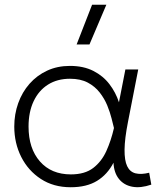

<svg xmlns="http://www.w3.org/2000/svg" viewBox="-20 -772 696 807"><path d="M277 15Q205 15 151.8 -19.8Q98.5 -54.5 69.2 -112.5Q40 -170.5 40 -240Q40 -292 56.5 -338.2Q73 -384.5 104 -419.8Q135 -455 178 -475Q221 -495 274 -495Q331 -495 372.2 -474Q413.5 -453 440 -418.2Q466.5 -383.5 480 -342L507 -480H561L518 -260Q504 -189 503.5 -143.2Q503 -97.5 514.5 -73.5Q526 -49.5 549.5 -43.5Q573 -37.5 607 -46L616 4Q571 19.5 535.8 12.8Q500.5 6 479.8 -20Q459 -46 457 -88Q431.5 -38.5 387.8 -11.8Q344 15 277 15ZM278 -39Q336.5 -39 371.8 -66Q407 -93 427 -137.2Q447 -181.5 459 -234Q455 -249.5 448.8 -274.8Q442.5 -300 430.8 -328.8Q419 -357.5 399.2 -383Q379.5 -408.5 349 -424.8Q318.5 -441 274 -441Q221 -441 182 -416.5Q143 -392 121.5 -346.8Q100 -301.5 100 -240Q100 -148 147.8 -93.5Q195.5 -39 278 -39ZM302 -585 367 -752H427L356 -585Z"/></svg>

Font: Geologica Roman Thin
Style: Regular
Weight: 250
Designer: Sindre Bremnes, Frode Helland
Foundry: Monokrom Skriftforlag AS
Version: Version 1.010;gftools[0.9.28]